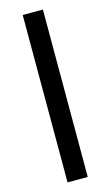

<svg xmlns="http://www.w3.org/2000/svg" viewBox="-134 -812 566 982"><g transform="rotate(-15 149.0 -321.0)"><path d="M95 122V-764.5H202V122Z"/></g></svg>

Font: Karla SemiBold
Style: Regular
Weight: 600
Designer: Jonathan Pinhorn
Version: Version 2.004; ttfautohint (v1.8.4.7-5d5b);gftools[0.9.33]